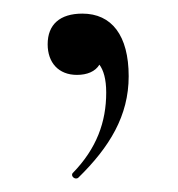

<svg xmlns="http://www.w3.org/2000/svg" viewBox="-20 -102 262 282"><path d="M101 -82C68 -82 50 -66 50 -37C50 -10 66 8 93 8C108 8 120 3 126 -7C132 1 136 14 136 34C136 77 122 116 87 152C83 156 90 163 95 159C141 114 169 68 169 10C169 -50 144 -82 101 -82Z"/></svg>

Font: Cormorant Infant Book
Style: Regular
Weight: 500
Designer: Christian Thalmann (Catharsis Fonts)
Version: Version 1.000;PS 002.000;hotconv 1.0.88;makeotf.lib2.5.64775